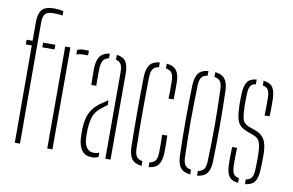

<svg xmlns="http://www.w3.org/2000/svg" viewBox="-82 -956 1700 1113"><g transform="rotate(10 768.0 -400.0)"><path d="M26.5 -572.5V-600H61.5V-709.5Q61.5 -761 82 -783.8Q102.5 -806.5 152.5 -806.5Q164.5 -806.5 180.5 -804.8Q196.5 -803 207 -800.5V-774Q196 -776.5 183 -777.5Q170 -778.5 154 -778.5Q119 -778.5 105.5 -764.5Q92 -750.5 92 -710.5L93 0H62.5L61.5 -572.5ZM123.5 -572.5V-600H195.5V-572.5Z M253.5 0V-600H284V0ZM325 -565.5V-592.5Q340 -600.5 366.5 -600.5Q373 -600.5 380 -600.2Q387 -600 393 -600V-572.5H366.5Q341 -572.5 325 -565.5Z M435 -93.5Q434.5 -108 434 -121Q433.5 -134 434 -148Q435 -180.5 442 -208.8Q449 -237 465.2 -261.5Q481.5 -286 512 -308Q522 -315 532.8 -322.2Q543.5 -329.5 555 -337V-308.5Q546 -302.5 536.2 -295Q526.5 -287.5 515 -278Q484.5 -253 475.2 -219.8Q466 -186.5 464.5 -148Q464 -140 464.2 -125Q464.5 -110 465 -94.5Q467.5 -59.5 482.8 -40.8Q498 -22 522.5 -22Q541.5 -22 555 -29V-4Q540 5.5 517.5 5.5Q477 5.5 457.2 -21Q437.5 -47.5 435 -93.5ZM441 -407Q440.5 -432 440 -459.2Q439.5 -486.5 440 -507.5Q442 -554 459.8 -577Q477.5 -600 515.5 -604.5V-577Q494.5 -573.5 483.2 -558.2Q472 -543 470.5 -509Q470 -495.5 469.8 -478.2Q469.5 -461 469.8 -442.5Q470 -424 470.5 -407ZM595.5 0V-508.5Q595.5 -539 586.8 -555Q578 -571 556.5 -575.5V-604.5Q595.5 -600 610.8 -576.2Q626 -552.5 626 -505.5V0Z M732.5 -92Q731.5 -142.5 731 -194.8Q730.5 -247 730.5 -299.5Q730.5 -352 731 -404.2Q731.5 -456.5 732.5 -507Q734 -554 751.5 -577.2Q769 -600.5 809.5 -604.5V-576.5Q785.5 -573 774.8 -558Q764 -543 763 -509Q762 -448 761.5 -397.5Q761 -347 761 -299.8Q761 -252.5 761.5 -202Q762 -151.5 763 -90.5Q764 -57 774.8 -42Q785.5 -27 809.5 -23.5V4.5Q769 0.5 751.5 -22.5Q734 -45.5 732.5 -92ZM850.5 4.5V-23.5Q874.5 -27 885.2 -42Q896 -57 896.5 -90.5Q896.5 -113 896.8 -138.2Q897 -163.5 895.5 -194.5H925.5Q927 -164.5 927.2 -139Q927.5 -113.5 926.5 -92Q925 -45.5 907.8 -22.5Q890.5 0.5 850.5 4.5ZM895.5 -407Q896.5 -427 896.8 -444.8Q897 -462.5 896.8 -478.8Q896.5 -495 896.5 -509Q896 -543 885.2 -558Q874.5 -573 850.5 -576.5V-604.5Q891 -600.5 908.5 -577.2Q926 -554 926.5 -507.5Q926.5 -487 926.8 -462Q927 -437 925.5 -407Z M1018 -93.5Q1016.5 -144 1015.8 -195.8Q1015 -247.5 1015 -299.5Q1015 -351.5 1015.8 -403.2Q1016.5 -455 1018 -505.5Q1020 -553.5 1037.2 -577Q1054.5 -600.5 1095.5 -604.5V-576.5Q1070.5 -573 1060 -557.8Q1049.5 -542.5 1048.5 -508.5Q1047 -447.5 1046 -397.2Q1045 -347 1045 -299.8Q1045 -252.5 1046 -202Q1047 -151.5 1048.5 -90.5Q1049.5 -57 1060.5 -42Q1071.5 -27 1095.5 -23.5V4.5Q1054.5 0.5 1037.2 -22.8Q1020 -46 1018 -93.5ZM1136 4.5V-23.5Q1160.5 -27 1171 -42Q1181.5 -57 1182.5 -90.5Q1184.5 -151.5 1185.5 -202Q1186.5 -252.5 1186.5 -299.8Q1186.5 -347 1185.5 -397.2Q1184.5 -447.5 1182.5 -508.5Q1181.5 -543 1171.2 -558Q1161 -573 1136 -576.5V-604.5Q1163.5 -602 1180 -590.5Q1196.5 -579 1204.2 -558.2Q1212 -537.5 1213 -505.5Q1214.5 -455 1215.2 -403.2Q1216 -351.5 1216 -299.8Q1216 -248 1215.2 -196.2Q1214.5 -144.5 1213 -93.5Q1212 -62.5 1204.2 -41.8Q1196.5 -21 1180 -9.8Q1163.5 1.5 1136 4.5Z M1306.5 -92Q1306 -113.5 1306 -139Q1306 -164.5 1307.5 -194.5H1336.5Q1335 -163.5 1335.2 -138.2Q1335.5 -113 1335.5 -90.5Q1336.5 -57 1345.5 -42Q1354.5 -27 1377.5 -23.5V4.5Q1338.5 0.5 1323 -22.5Q1307.5 -45.5 1306.5 -92ZM1418 4.5V-23Q1442 -27 1452 -41.8Q1462 -56.5 1463 -90.5Q1463.5 -106 1464 -121.5Q1464.5 -137 1464.5 -151.5Q1464.5 -166 1464 -179.5Q1463 -226 1454.2 -249.8Q1445.5 -273.5 1416.5 -284L1379.5 -297.5Q1349.5 -308.5 1334.5 -324.8Q1319.5 -341 1314 -368Q1308.5 -395 1307 -439Q1306.5 -457.5 1307 -473Q1307.5 -488.5 1308 -507Q1309.5 -554 1324.8 -577.2Q1340 -600.5 1380 -604.5V-576.5Q1356.5 -573 1348 -558Q1339.5 -543 1338.5 -509Q1338 -489 1337.5 -473.2Q1337 -457.5 1337.5 -439.5Q1338.5 -394 1345 -366.8Q1351.5 -339.5 1383.5 -327L1420.5 -314Q1459.5 -300.5 1477 -270.8Q1494.5 -241 1494.5 -180Q1494.5 -160 1494.2 -136Q1494 -112 1492.5 -91.5Q1490.5 -45.5 1474.2 -22.5Q1458 0.5 1418 4.5ZM1461 -407Q1462 -427 1462.2 -444.8Q1462.5 -462.5 1462.2 -478.8Q1462 -495 1462 -509Q1461.5 -543 1452.5 -558Q1443.5 -573 1420.5 -576.5V-604.5Q1460 -600.5 1475.2 -577.2Q1490.5 -554 1491.5 -507.5Q1491.5 -494 1491.8 -478.2Q1492 -462.5 1491.8 -444.8Q1491.5 -427 1490.5 -407Z"/></g></svg>

Font: Big Shoulders Stencil Display ExtraLight
Style: Regular
Weight: 250
Designer: Patric King
Foundry: XO Type Co
Version: Version 2.001